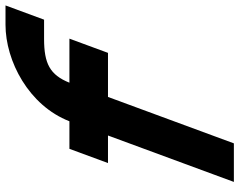

<svg xmlns="http://www.w3.org/2000/svg" viewBox="-106 -713 869 697"><g transform="rotate(-90 328.5 -364.5)"><path d="M376.8 -547H466.7H536.7L485.1 -407H415.1H325.1L182.4 -20L156.6 50H16.6L42.4 -20L185.1 -407H155.1H85.1L136.7 -547H206.7H236.8C293.8 -694.2 455.2 -779 587.3 -779H657.3L605.6 -639H535.6C446.3 -639 405.1 -617.8 376.8 -547Z"/></g></svg>

Font: Nordica Plus
Style: NordicaClassicRgObl
Weight: 500
Version: Version 1.01